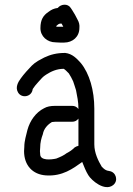

<svg xmlns="http://www.w3.org/2000/svg" viewBox="-20 -728 553 798"><path d="M231 -630H236C238.7 -625.3 241 -621 243 -617H215L214 -618V-620C218 -624 224.5 -630 231 -630ZM211 -552C217.7 -551.3 224 -551 230 -551H246C282.5 -551 310 -575.4 310 -612C311.3 -624 308.7 -635.7 302 -647C295.7 -659.6 287.8 -674.8 280 -686L274 -695C261.6 -714.5 233.1 -711.4 220 -695C203.9 -692.7 193.9 -688 182 -679C160.1 -664.4 148 -646.5 148 -611C148 -577.1 176 -552 211 -552ZM115 -353 116 -358C122.9 -368.3 128.1 -375.2 139 -387C152.1 -401.2 157.2 -408.8 172 -418C191.8 -430.6 215 -442 245 -442C249 -439.3 252.3 -436.7 255 -434L266 -423C272 -414 279.3 -400.6 284 -390L290 -372C292 -366.7 294 -360.3 296 -353C300.6 -327.6 306 -306.8 306 -276V-275C299.3 -283.7 290.7 -288 280 -288H209C190.3 -288 175.4 -285.2 163 -278C129.7 -261.4 104.7 -227.4 94 -188C89.2 -166.3 81 -143.6 81 -117C80.3 -111 80 -105.3 80 -100C80 -40.7 115.5 -2.7 171 1C239.6 5.6 283.5 -27.5 322 -55V-54C329.6 -35.1 336.9 -16.1 347 0C360.1 21.9 414.6 68.8 450 41.5C473.3 23.5 462.5 -12.8 435 -17C419 -18.8 412.7 -25.3 403 -35C388.8 -58.7 372 -92 372 -128V-276C372 -352.3 351.8 -422.3 316 -466C299.5 -484.3 280.9 -504.7 251 -508C215 -508 189.9 -501.1 164 -489L138 -475C128 -469 119.3 -462.3 112 -455C99.7 -442.7 77.3 -417.8 67 -403C54.9 -386.9 42.2 -364.3 55.5 -343C70.5 -318.9 108.6 -325.1 115 -353ZM306 -235V-122C300 -120.7 294.7 -118.3 290 -115C280.3 -105.3 271 -98.5 258 -92C243.8 -81.3 232.7 -76.5 214 -69C192.4 -64.2 147 -59.4 147 -87C146.3 -91 146 -95.3 146 -100C146 -104 146.3 -108.7 147 -114C147 -135.4 151.8 -153.6 158 -170C161.9 -193.5 178.6 -210.5 196 -221H198C202 -221.7 205.7 -222 209 -222H280C290.7 -222 299.3 -226.3 306 -235Z"/></svg>

Font: HoneyBee
Style: Reg
Weight: 400
Foundry: Cannot Into Space Fonts
Version: Version 0.89